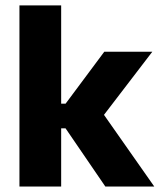

<svg xmlns="http://www.w3.org/2000/svg" viewBox="-20 -680 583 700"><path d="M542.4 0H364L219 -212.1H179.2V-302.1H219.2L360.2 -491.4H535.3L348.4 -247.3V-276.5ZM203 0H50.9V-660.3H203Z"/></svg>

Font: Anek Devanagari Medium
Style: Regular
Weight: 500
Designer: Kailash Malviya (Devanagari) & Yesha Goshar (Latin)
Foundry: Ek Type
Version: Version 1.003